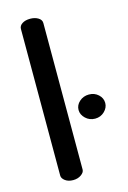

<svg xmlns="http://www.w3.org/2000/svg" viewBox="-116 -813 581 869"><g transform="rotate(-15 174.0 -378.0)"><path d="M116 0Q93 0 78.5 -11Q64 -22 64 -35V-722Q64 -737 78.5 -746.5Q93 -756 116 -756Q138 -756 153.5 -746.5Q169 -737 169 -722V-35Q169 -22 153.5 -11Q138 0 116 0ZM284 -243Q258 -243 239.5 -260.5Q221 -278 221 -300Q221 -323 239.5 -339.5Q258 -356 284 -356Q310 -356 328 -339.5Q346 -323 346 -300Q346 -278 328 -260.5Q310 -243 284 -243Z"/></g></svg>

Font: Dosis ExtraLight SemiBold
Style: Regular
Weight: 600
Version: Version 3.001; ttfautohint (v1.8.2)